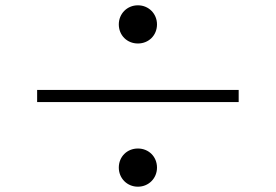

<svg xmlns="http://www.w3.org/2000/svg" viewBox="-20 -730 1040 724"><path d="M500 -566C541 -566 572 -597 572 -638C572 -678 541 -710 500 -710C459 -710 428 -678 428 -638C428 -597 459 -566 500 -566ZM880 -391H120V-345H880ZM500 -26C541 -26 572 -58 572 -98C572 -139 541 -170 500 -170C459 -170 428 -139 428 -98C428 -58 459 -26 500 -26Z"/></svg>

Font: Source Han Serif CN SemiBold
Style: Regular
Weight: 600
Designer: Ryoko NISHIZUKA 西塚涼子 (kana & ideographs); Frank Grießhammer (Latin, Greek & Cyrillic); Wenlong ZHANG 张文龙 (bopomofo); San
Foundry: Adobe Systems Incorporated
Version: Version 1.000;PS 1;hotconv 16.6.53;makeotf.lib2.5.65590